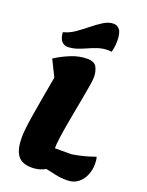

<svg xmlns="http://www.w3.org/2000/svg" viewBox="-182 -1075 913 1190"><g transform="rotate(20 274.5 -480.0)"><path d="M182 26Q115 26 87.5 -12.5Q60 -51 60 -129Q60 -179 76.5 -279.5Q93 -380 123 -546L70 -653Q117 -683 170 -704.5Q223 -726 276 -726Q323 -726 338 -698Q353 -670 353 -632Q353 -616 347.5 -580.5Q342 -545 333 -497.5Q324 -450 314.5 -398Q305 -346 296 -295.5Q287 -245 281.5 -203.5Q276 -162 276 -136H384Q460 -147 537 -175Q541 -164 542 -152Q543 -140 543 -126Q543 -91 529 -56Q515 -21 486 2Q457 25 413 25Q370 25 338 17.5Q306 10 271 3Q249 15 227 20.5Q205 26 182 26ZM132 -753Q112 -753 95.5 -770Q79 -787 76 -829Q115 -838 151.5 -863.5Q188 -889 222.5 -917Q257 -945 290 -965.5Q323 -986 356 -986Q379 -986 395.5 -965.5Q412 -945 412 -891Q412 -874 409.5 -855Q407 -836 402 -818Q397 -819 390.5 -819.5Q384 -820 379 -820Q345 -820 314 -810Q283 -800 253.5 -786.5Q224 -773 194 -763Q164 -753 132 -753Z"/></g></svg>

Font: Lemon
Style: Regular
Weight: 400
Designer: Eduardo Rodriguez Tunni
Foundry: Eduardo Rodriguez Tunni
Version: Version 1.003; ttfautohint (v1.8.4.7-5d5b);gftools[0.9.24]